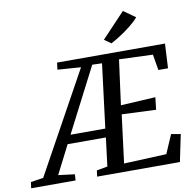

<svg xmlns="http://www.w3.org/2000/svg" viewBox="-187 -1092 1218 1196"><g transform="rotate(-10 422.0 -494.0)"><path d="M-86.5 0 -81 -38.5 -1.5 -50.5 350.5 -688.5 203 -699 208.5 -743H891L883 -588H822L805 -688L592 -696L554 -412L774 -424.5L765 -346.5L549 -355.5L510.5 -51.5L779.5 -63L830.5 -181L890 -171L854.5 0H331L336 -38.5L404.5 -51L427 -231H185L93.5 -51.5L197 -38.5L194.5 0ZM213 -286H433L483.5 -690L422 -692ZM563 -802 520.5 -832.5 668 -988.5 743 -935.5Q721 -910 688.2 -884Q655.5 -858 622 -836.8Q588.5 -815.5 563 -802Z"/></g></svg>

Font: Merriweather 24pt
Style: Italic
Weight: 400
Italic angle: -7.8°
Designer: Eben Sorkin
Foundry: Eben Sorkin
Version: Version 2.101